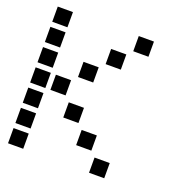

<svg xmlns="http://www.w3.org/2000/svg" viewBox="-123 -796 846 891"><g transform="rotate(20 300.0 -350.5)"><path d="M13.5 -687.5Q12.5 -687.5 12.5 -687.5Q12.5 -687.5 12.5 -686.5V-613.5Q12.5 -612.5 12.5 -612.5Q12.5 -612.5 13.5 -612.5H86.5Q87.5 -612.5 87.5 -612.5Q87.5 -612.5 87.5 -613.5V-686.5Q87.5 -687.5 87.5 -687.5Q87.5 -687.5 86.5 -687.5ZM413.5 -687.5Q412.5 -687.5 412.5 -687.5Q412.5 -687.5 412.5 -686.5V-613.5Q412.5 -612.5 412.5 -612.5Q412.5 -612.5 413.5 -612.5H486.5Q487.5 -612.5 487.5 -612.5Q487.5 -612.5 487.5 -613.5V-686.5Q487.5 -687.5 487.5 -687.5Q487.5 -687.5 486.5 -687.5ZM13.5 -587.5Q12.5 -587.5 12.5 -587.5Q12.5 -587.5 12.5 -586.5V-513.5Q12.5 -512.5 12.5 -512.5Q12.5 -512.5 13.5 -512.5H86.5Q87.5 -512.5 87.5 -512.5Q87.5 -512.5 87.5 -513.5V-586.5Q87.5 -587.5 87.5 -587.5Q87.5 -587.5 86.5 -587.5ZM313.5 -587.5Q312.5 -587.5 312.5 -587.5Q312.5 -587.5 312.5 -586.5V-513.5Q312.5 -512.5 312.5 -512.5Q312.5 -512.5 313.5 -512.5H386.5Q387.5 -512.5 387.5 -512.5Q387.5 -512.5 387.5 -513.5V-586.5Q387.5 -587.5 387.5 -587.5Q387.5 -587.5 386.5 -587.5ZM13.5 -487.5Q12.5 -487.5 12.5 -487.5Q12.5 -487.5 12.5 -486.5V-413.5Q12.5 -412.5 12.5 -412.5Q12.5 -412.5 13.5 -412.5H86.5Q87.5 -412.5 87.5 -412.5Q87.5 -412.5 87.5 -413.5V-486.5Q87.5 -487.5 87.5 -487.5Q87.5 -487.5 86.5 -487.5ZM213.5 -487.5Q212.5 -487.5 212.5 -487.5Q212.5 -487.5 212.5 -486.5V-413.5Q212.5 -412.5 212.5 -412.5Q212.5 -412.5 213.5 -412.5H286.5Q287.5 -412.5 287.5 -412.5Q287.5 -412.5 287.5 -413.5V-486.5Q287.5 -487.5 287.5 -487.5Q287.5 -487.5 286.5 -487.5ZM13.5 -387.5Q12.5 -387.5 12.5 -387.5Q12.5 -387.5 12.5 -386.5V-313.5Q12.5 -312.5 12.5 -312.5Q12.5 -312.5 13.5 -312.5H86.5Q87.5 -312.5 87.5 -312.5Q87.5 -312.5 87.5 -313.5V-386.5Q87.5 -387.5 87.5 -387.5Q87.5 -387.5 86.5 -387.5ZM113.5 -387.5Q112.5 -387.5 112.5 -387.5Q112.5 -387.5 112.5 -386.5V-313.5Q112.5 -312.5 112.5 -312.5Q112.5 -312.5 113.5 -312.5H186.5Q187.5 -312.5 187.5 -312.5Q187.5 -312.5 187.5 -313.5V-386.5Q187.5 -387.5 187.5 -387.5Q187.5 -387.5 186.5 -387.5ZM13.5 -287.5Q12.5 -287.5 12.5 -287.5Q12.5 -287.5 12.5 -286.5V-213.5Q12.5 -212.5 12.5 -212.5Q12.5 -212.5 13.5 -212.5H86.5Q87.5 -212.5 87.5 -212.5Q87.5 -212.5 87.5 -213.5V-286.5Q87.5 -287.5 87.5 -287.5Q87.5 -287.5 86.5 -287.5ZM213.5 -287.5Q212.5 -287.5 212.5 -287.5Q212.5 -287.5 212.5 -286.5V-213.5Q212.5 -212.5 212.5 -212.5Q212.5 -212.5 213.5 -212.5H286.5Q287.5 -212.5 287.5 -212.5Q287.5 -212.5 287.5 -213.5V-286.5Q287.5 -287.5 287.5 -287.5Q287.5 -287.5 286.5 -287.5ZM13.5 -187.5Q12.5 -187.5 12.5 -187.5Q12.5 -187.5 12.5 -186.5V-113.5Q12.5 -112.5 12.5 -112.5Q12.5 -112.5 13.5 -112.5H86.5Q87.5 -112.5 87.5 -112.5Q87.5 -112.5 87.5 -113.5V-186.5Q87.5 -187.5 87.5 -187.5Q87.5 -187.5 86.5 -187.5ZM313.5 -187.5Q312.5 -187.5 312.5 -187.5Q312.5 -187.5 312.5 -186.5V-113.5Q312.5 -112.5 312.5 -112.5Q312.5 -112.5 313.5 -112.5H386.5Q387.5 -112.5 387.5 -112.5Q387.5 -112.5 387.5 -113.5V-186.5Q387.5 -187.5 387.5 -187.5Q387.5 -187.5 386.5 -187.5ZM13.5 -87.5Q12.5 -87.5 12.5 -87.5Q12.5 -87.5 12.5 -86.5V-13.5Q12.5 -12.5 12.5 -12.5Q12.5 -12.5 13.5 -12.5H86.5Q87.5 -12.5 87.5 -12.5Q87.5 -12.5 87.5 -13.5V-86.5Q87.5 -87.5 87.5 -87.5Q87.5 -87.5 86.5 -87.5ZM413.5 -87.5Q412.5 -87.5 412.5 -87.5Q412.5 -87.5 412.5 -86.5V-13.5Q412.5 -12.5 412.5 -12.5Q412.5 -12.5 413.5 -12.5H486.5Q487.5 -12.5 487.5 -12.5Q487.5 -12.5 487.5 -13.5V-86.5Q487.5 -87.5 487.5 -87.5Q487.5 -87.5 486.5 -87.5Z"/></g></svg>

Font: Doto Black
Style: Regular
Weight: 900
Monospace: yes
Version: Version 1.000